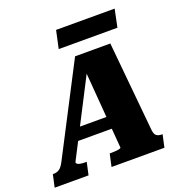

<svg xmlns="http://www.w3.org/2000/svg" viewBox="-207 -1041 1114 1177"><g transform="rotate(-20 349.5 -453.0)"><path d="M176 -299H438L427 -220H148ZM370 -619 388 -620 122 -103Q121 -97 127 -92Q133 -87 146 -84.5Q159 -82 177 -82H188L170 0H-51L-33 -82H-27Q-6 -82 10 -93Q26 -104 42 -135L342 -714H572L628 -129Q631 -101 643.5 -91.5Q656 -82 678 -82H683L665 0H320L338 -82H350Q368 -82 382 -83.5Q396 -85 403.5 -87.5Q411 -90 412 -93ZM288 -906H670L646 -790H263Z"/></g></svg>

Font: Roboto Serif 20pt ExtraBold
Style: Italic
Weight: 800
Italic angle: -10°
Version: Version 1.007